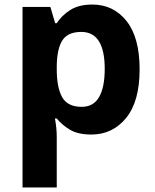

<svg xmlns="http://www.w3.org/2000/svg" viewBox="-20 -576 673 836"><path d="M381.8 -556.2Q474.1 -556.2 531 -484.4Q587.9 -412.6 587.9 -273.9Q587.9 -134.3 529.1 -62.3Q470.2 9.8 377.9 9.8Q318.8 9.8 283.7 -11.7Q248.5 -33.2 227.1 -60.1H219.2Q227.1 -18.6 227.1 20V240.2H78.1V-545.9H199.2L220.2 -475.1H227.1Q248.5 -508.3 285.6 -532.2Q322.8 -556.2 381.8 -556.2ZM334 -437Q275.4 -437 252 -400.9Q228.5 -364.7 227.1 -291V-274.9Q227.1 -195.3 250.5 -153.1Q273.9 -110.8 335.9 -110.8Q386.7 -110.8 411.4 -153.3Q436 -195.8 436 -275.9Q436 -437 334 -437Z"/></svg>

Font: Open Sans
Style: Bold
Weight: 700
Designer: Monotype Design Team
Foundry: Monotype Imaging Inc.
Version: Version 3.000; ttfautohint (v1.8.4)